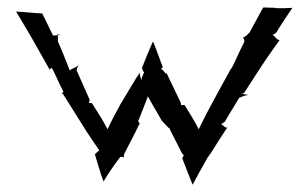

<svg xmlns="http://www.w3.org/2000/svg" viewBox="-20 -471 820 514"><path d="M23 -440C36 -418 51 -394 64 -371L111 -288C112 -287 112 -285 112 -285L113 -284C113 -285 114 -287 115 -287C116 -288 118 -289 119 -289C130 -268 139 -246 150 -225C149 -224 146 -222 145 -221C146 -221 149 -220 149 -219L201 -136C215 -113 232 -89 246 -68C243 -67 237 -61 234 -58C242 -33 248 -8 257 14V15C270 -7 286 -30 302 -51C304 -51 310 -51 311 -50H312C311 -52 312 -58 313 -60C326 -86 340 -111 352 -137L354 -139V-140C354 -140 352 -142 352 -143L350 -147C359 -168 367 -191 376 -213C387 -192 401 -170 413 -148L431 -129C433 -129 435 -126 435 -124L467 -61C468 -60 471 -56 472 -55C471 -53 469 -50 468 -48V-47C477 -24 486 0 495 22L496 23C508 0 522 -25 535 -48L545 -62C559 -85 574 -108 588 -129V-130C584 -127 577 -136 572 -139C576.6 -140.5 580.4 -144.6 584 -147H583C594 -167 609 -189 620 -209L635 -215C638 -216 643 -216 645 -217C641 -217 632 -220 627 -219C629 -220 632 -221 634 -223L682 -297C697 -320 714 -343 728 -363V-364C720 -364 715 -376 709 -378C712 -378 717 -381 719 -383C733 -406 748 -428 762 -449V-450C749 -449 735 -449 721 -449L717 -450C707 -450 696 -451 686 -451H685V-450H684L648 -384L639 -375C638 -374 632 -370 631 -371L630 -370C632 -370 634 -364 634 -362V-359C622 -336 611 -309 600 -288C599 -289 596 -284 596 -283L550 -199C537 -175 523 -148 512 -125C501 -147 487 -169 474 -190C472 -190 467 -190 465 -189C465 -192 464 -196 463 -198L427 -273C426 -274 427 -275 427 -276H426C426 -276 426 -274 425 -274L424 -272V-274L415 -284C414 -285 413 -286 411 -287C413 -288 415 -290 416 -291C407 -313 400 -336 390 -359H389C379 -337 369 -312 360 -289C361.4 -284.7 363 -280 366 -277C365 -275 363 -272 363 -271C361 -267 359 -262 359 -256C357 -262 354 -269 354 -277C353 -274 350 -269 347 -266L303 -193C291 -171 278 -147 268 -125C256 -149 240 -172 226 -195C224 -196 221 -195 218 -195C219 -197 220 -202 220 -204L185 -283C186 -287 188 -293 190 -295L189 -296C184 -289 172 -289 167 -282C157 -306 147 -334 135 -360V-377L125 -376H122L93 -435C70 -436 46 -439 23 -440ZM132 -381C132 -381 133 -380 134 -380C134 -381 133 -381 133 -382ZM134 -380C136 -379 138 -378 139 -378C140 -378 142 -377 143 -377H135C135 -378 134 -379 134 -380Z"/></svg>

Font: Charger Mayhem
Style: Regular
Weight: 400
Designer: Jasper
Foundry: Cannot Into Space Fonts
Version: Version 0.98